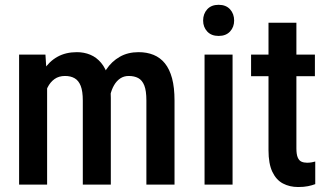

<svg xmlns="http://www.w3.org/2000/svg" viewBox="-20 -750 1331 780"><path d="M171.4 -420.9V0H57.6V-528.3H164.6ZM152.8 -283.2H114.3Q113.3 -338.4 124.3 -384.8Q135.3 -431.2 157.5 -465.8Q179.7 -500.5 213.4 -519.3Q247.1 -538.1 292.5 -538.1Q321.8 -538.1 346.9 -527.6Q372.1 -517.1 390.9 -494.6Q409.7 -472.2 419.9 -437Q430.2 -401.9 430.2 -352.1V0H316.4V-341.3Q316.4 -379.4 307.9 -401.1Q299.3 -422.9 283.2 -432.1Q267.1 -441.4 244.1 -441.4Q219.2 -441.4 201.7 -429Q184.1 -416.5 173.3 -394.8Q162.6 -373 157.7 -344.5Q152.8 -315.9 152.8 -283.2ZM422.9 -313.5 369.6 -301.3Q368.7 -349.6 379.4 -392.3Q390.1 -435.1 411.9 -467.8Q433.6 -500.5 466.6 -519.3Q499.5 -538.1 543 -538.1Q576.7 -538.1 603.8 -527.1Q630.9 -516.1 649.9 -492.7Q668.9 -469.2 679 -431.9Q689 -394.5 689 -341.3V0H574.7V-341.8Q574.7 -381.3 566.2 -402.8Q557.6 -424.3 541.5 -432.9Q525.4 -441.4 502.9 -441.4Q483.4 -441.4 468.5 -431.4Q453.6 -421.4 443.4 -403.8Q433.1 -386.2 428 -363Q422.9 -339.8 422.9 -313.5Z M924.8 -528.3V0H811V-528.3ZM805.2 -666.5Q805.2 -693.8 821.8 -712.2Q838.4 -730.5 868.2 -730.5Q897.9 -730.5 914.6 -712.2Q931.2 -693.8 931.2 -666.5Q931.2 -640.1 914.6 -622.1Q897.9 -604 868.2 -604Q838.4 -604 821.8 -622.1Q805.2 -640.1 805.2 -666.5Z M1259.3 -528.3V-440.4H1000V-528.3ZM1070.8 -657.7H1184.1V-147.5Q1184.1 -123 1189.5 -110.4Q1194.8 -97.7 1204.6 -93.3Q1214.4 -88.9 1227.5 -88.9Q1237.3 -88.9 1246.8 -90.6Q1256.3 -92.3 1260.7 -93.8V-2Q1248 2.9 1231.4 6.3Q1214.8 9.8 1191.4 9.8Q1156.7 9.8 1129.4 -4.6Q1102.1 -19 1086.4 -52Q1070.8 -85 1070.8 -139.6Z"/></svg>

Font: Roboto Condensed Medium
Style: Regular
Weight: 500
Designer: Christian Robertson
Foundry: Google
Version: Version 3.0